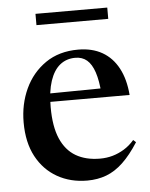

<svg xmlns="http://www.w3.org/2000/svg" viewBox="-50 -701 591 754"><g transform="rotate(-5 245.5 -324.0)"><path d="M272.5 -504.5Q327.5 -504.5 367.2 -481.8Q407 -459 430.2 -415.5Q453.5 -372 458.5 -309.5H130.5V-342.5L399 -345.5L349 -323.5Q345 -376 334 -409Q323 -442 304.5 -457.8Q286 -473.5 258.5 -473.5Q223.5 -473.5 198.2 -453.2Q173 -433 159.2 -391.8Q145.5 -350.5 145.5 -288.5Q145.5 -212.5 166.2 -164.5Q187 -116.5 226.2 -93.5Q265.5 -70.5 321.5 -70.5Q347.5 -70.5 371.2 -77.2Q395 -84 417 -97.5Q439 -111 457 -132L467.5 -122.5Q436.5 -74 405.2 -44.5Q374 -15 339.5 -2Q305 11 264 11Q198 11 146 -18.5Q94 -48 64.2 -103.5Q34.5 -159 34.5 -238Q34.5 -310 62.5 -370.5Q90.5 -431 143.8 -467.8Q197 -504.5 272.5 -504.5ZM118 -614.5V-659H401V-614.5Z"/></g></svg>

Font: Newsreader 60pt Medium
Style: Regular
Weight: 500
Designer: Hugues Gentile
Foundry: Production Type
Version: Version 1.003